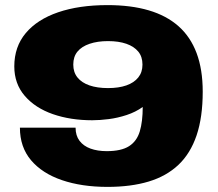

<svg xmlns="http://www.w3.org/2000/svg" viewBox="-20 -720 855 752"><path d="M401 12Q300 12 222.5 -14.5Q145 -41 101.5 -92.5Q58 -144 58 -220H276Q276 -189 291.5 -168.5Q307 -148 334.5 -138Q362 -128 398 -128Q455 -128 485.5 -147.5Q516 -167 527.5 -205.5Q539 -244 539 -301Q511 -281 476 -269.5Q441 -258 406 -253.5Q371 -249 341 -249Q256 -249 187 -273Q118 -297 77 -344.5Q36 -392 36 -460Q36 -537 81 -590.5Q126 -644 208 -672Q290 -700 401 -700Q493 -700 562.5 -679.5Q632 -659 679 -617.5Q726 -576 750 -512Q774 -448 774 -361Q774 -261 750 -190Q726 -119 679 -74.5Q632 -30 562.5 -9Q493 12 401 12ZM403 -375Q445 -375 475 -385.5Q505 -396 521.5 -416.5Q538 -437 538 -467Q538 -498 521.5 -518Q505 -538 475 -548.5Q445 -559 403 -559Q362 -559 331 -548.5Q300 -538 283.5 -518Q267 -498 267 -467Q267 -437 283.5 -416.5Q300 -396 330.5 -385.5Q361 -375 403 -375Z"/></svg>

Font: Archivo Expanded Black
Style: Regular
Weight: 900
Width: 7
Designer: Hector Gatti
Foundry: Omnibus-Type
Version: Version 2.001